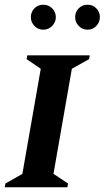

<svg xmlns="http://www.w3.org/2000/svg" viewBox="-34 -795 444 815"><path d="M-14 0 -11 -16 61 -57 139 -503 79 -544 82 -560H347L344 -544L271 -503L193 -57L255 -16L252 0ZM150 -669Q127 -669 112 -685Q97 -701 97 -722Q97 -744 112 -759.5Q127 -775 150 -775Q172 -775 187.5 -759.5Q203 -744 203 -722Q203 -701 187.5 -685Q172 -669 150 -669ZM338 -669Q315 -669 300 -685Q285 -701 285 -722Q285 -744 300 -759.5Q315 -775 338 -775Q360 -775 375 -759.5Q390 -744 390 -722Q390 -701 375 -685Q360 -669 338 -669Z"/></svg>

Font: Spectral SC
Style: Bold Italic
Weight: 700
Italic angle: -10°
Designer: Jean-Baptiste Levee
Foundry: Production Type
Version: Version 2.001